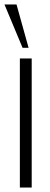

<svg xmlns="http://www.w3.org/2000/svg" viewBox="-24 -840 226 860"><path d="M65 0V-578H118V0ZM77 -626 -4 -820H50L104 -626Z"/></svg>

Font: Oswald ExtraLight
Style: Regular
Weight: 250
Designer: Vernon Adams
Foundry: Vernon Adams
Version: Version 4.100; ttfautohint (v1.8.1.43-b0c9)